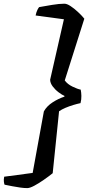

<svg xmlns="http://www.w3.org/2000/svg" viewBox="-72 -822 464 1011"><path d="M71.5 168.5Q54.5 168.5 33.8 165.5Q13 162.5 -8 158.5Q-29 154.5 -48 150.5Q-50 146 -51.5 135.2Q-53 124.5 -50 108.5L100 88.5L159 -235.5Q174.5 -263.5 205.2 -283.2Q236 -303 267 -313L267.5 -317Q254.5 -322.5 236.8 -335.8Q219 -349 205.8 -366.5Q192.5 -384 192 -402L264.5 -720.5L115.5 -740.5Q119.5 -759 124.8 -769.5Q130 -780 134 -784.5Q163.5 -790 201.8 -796.2Q240 -802.5 267 -802.5Q280.5 -802.5 299.5 -790Q318.5 -777.5 338.2 -759.2Q358 -741 372 -723.5L269 -398.5Q283.5 -378.5 310 -365.8Q336.5 -353 353 -350Q356 -336 356.5 -317.2Q357 -298.5 352 -279Q335 -275.5 313.5 -269Q292 -262.5 272.5 -254.2Q253 -246 239 -236L205.5 90Q184.5 107 158.2 125.2Q132 143.5 108.5 156Q85 168.5 71.5 168.5Z"/></svg>

Font: Texturina Medium
Style: Italic
Weight: 500
Italic angle: -11°
Designer: Guillermo Torres Carreño
Foundry: Omnibus-Type
Version: Version 1.002